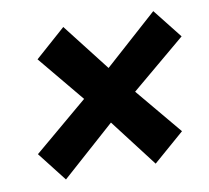

<svg xmlns="http://www.w3.org/2000/svg" viewBox="-63 -578 703 645"><g transform="rotate(-10 289.0 -255.0)"><path d="M112 -2 294 -164 418 -2 524 -94 392 -252 578 -408 499 -508 318 -346 192 -508 88 -416 219 -258 34 -102Z"/></g></svg>

Font: Jost* 700 Bold Italic
Style: Bold Italic
Weight: 700
Italic angle: -10°
Version: Version 3.200; ttfautohint (v0.97) -l 8 -r 50 -G 200 -x 14 -